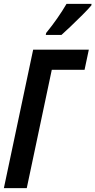

<svg xmlns="http://www.w3.org/2000/svg" viewBox="-22 -970 492 990"><path d="M295 -790Q311 -804 342 -833.5Q373 -863 403.5 -893.5Q434 -924 449 -942L450 -950H321Q300 -914 273.5 -876Q247 -838 216 -800L214 -790ZM116 0 245 -610H414L436 -714H149L-2 0Z"/></svg>

Font: Noto Sans Display Condensed
Style: Bold Italic
Weight: 700
Width: 3
Designer: Monotype Design team
Foundry: Monotype Imaging Inc.
Version: 1.000